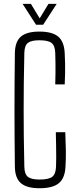

<svg xmlns="http://www.w3.org/2000/svg" viewBox="-20 -968 403 994"><path d="M184.5 6.5Q119.5 6.5 88.8 -19.2Q58 -45 57 -104.5Q56 -186 55.5 -258.2Q55 -330.5 55 -399.5Q55 -468.5 55.5 -540.8Q56 -613 57 -693.5Q58 -753 88.5 -778.8Q119 -804.5 183.5 -804.5Q250 -804.5 281 -778.8Q312 -753 315 -693.5Q316.5 -663.5 317 -638Q317.5 -612.5 317 -587Q316.5 -561.5 315 -531H266Q267 -562 267.2 -587.5Q267.5 -613 267.2 -638.5Q267 -664 266 -694.5Q264.5 -732.5 246.5 -746Q228.5 -759.5 183.5 -759.5Q142 -759.5 124.5 -746Q107 -732.5 106 -694.5Q104 -605.5 103.2 -534.8Q102.5 -464 102.5 -399.2Q102.5 -334.5 103.2 -264Q104 -193.5 106 -104Q107 -66 124.8 -52.2Q142.5 -38.5 184.5 -38.5Q231 -38.5 249.8 -52.2Q268.5 -66 270 -104Q271 -127 271 -151.2Q271 -175.5 270.5 -207.2Q270 -239 269 -283.5H318Q320.5 -225 321 -185.5Q321.5 -146 319 -104.5Q316 -45 284.2 -19.2Q252.5 6.5 184.5 6.5ZM166.5 -840 97 -948H140L185.5 -873L231 -948H273.5L203.5 -840Z"/></svg>

Font: Big Shoulders Text Thin ExtraLight
Style: Regular
Weight: 250
Version: Version 2.002